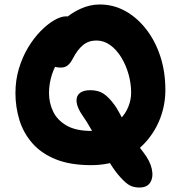

<svg xmlns="http://www.w3.org/2000/svg" viewBox="-20 -729 808 858"><path d="M387 9Q294 9 229.5 -17Q165 -43 125 -88.5Q85 -134 67 -192Q49 -250 49 -313Q49 -371 64.5 -422.5Q80 -474 105.5 -516.5Q131 -559 161.5 -590Q192 -621 222 -638.5Q252 -656 276 -656Q294 -656 313.5 -645.5Q333 -635 346.5 -619Q360 -603 360 -584Q360 -566 351 -553Q342 -540 310 -523Q275 -504 250 -470Q225 -436 212 -395.5Q199 -355 199 -313Q199 -269 217.5 -230.5Q236 -192 277.5 -168Q319 -144 387 -144Q428 -144 461 -158.5Q494 -173 517.5 -197Q541 -221 553.5 -252Q566 -283 566 -315Q566 -356 554.5 -397Q543 -438 522 -472.5Q501 -507 472.5 -527.5Q444 -548 411 -548Q376 -548 351 -527.5Q326 -507 306 -468Q294 -445 281.5 -436Q269 -427 252 -427Q230 -427 215 -434.5Q200 -442 192.5 -457.5Q185 -473 185 -497Q185 -531 205.5 -568Q226 -605 260.5 -637Q295 -669 338 -689Q381 -709 426 -709Q486 -709 538.5 -680.5Q591 -652 632 -600Q673 -548 696 -478.5Q719 -409 719 -327Q719 -262 696.5 -202Q674 -142 631 -94Q588 -46 526.5 -18.5Q465 9 387 9ZM603 109Q579 109 561 100Q543 91 517 62Q495 38 473 2.5Q451 -33 430 -72.5Q409 -112 388.5 -149Q368 -186 348 -214Q326 -246 322.5 -271.5Q319 -297 335 -311.5Q351 -326 383 -326Q419 -326 442.5 -310.5Q466 -295 491 -261Q501 -248 514 -223.5Q527 -199 543.5 -168.5Q560 -138 579.5 -106.5Q599 -75 621 -48Q651 -9 658.5 26.5Q666 62 652 85.5Q638 109 603 109Z"/></svg>

Font: Shantell Sans
Style: Bold
Weight: 700
Designer: Stephen Nixon, Anya Danilova, Shantell Martin
Foundry: Arrow Type
Version: Version 1.011;[c5ecc13dd]